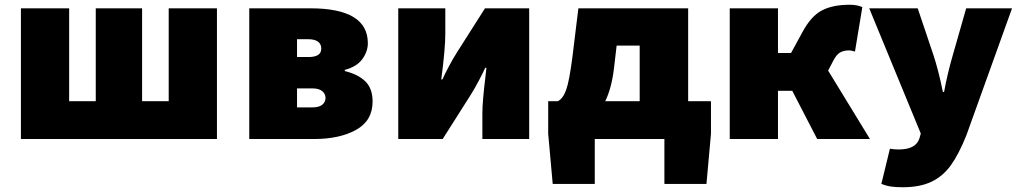

<svg xmlns="http://www.w3.org/2000/svg" viewBox="-20 -585 4296 808"><path d="M68 -550H271V-159H383V-550H578V-159H690V-550H893V0H68Z M1029 -550H1286Q1528 -550 1528 -403Q1528 -368 1504.5 -336Q1481 -304 1431 -291V-286Q1488 -272 1518 -242Q1548 -212 1548 -158Q1548 -77 1478.5 -38.5Q1409 0 1302 0H1029ZM1332 -380Q1332 -420 1276 -420H1230V-345H1278Q1332 -345 1332 -380ZM1350 -173Q1350 -189 1336.5 -201Q1323 -213 1294 -213H1230V-133H1293Q1323 -133 1336.5 -144.5Q1350 -156 1350 -173Z M1656 -550H1854V-443Q1854 -379 1837 -251H1842Q1852 -274 1870 -307.5Q1888 -341 1904 -366L2021 -550H2207V0H2010V-109Q2010 -157 2023 -263L2027 -300H2022Q2014 -281 1994.5 -244.5Q1975 -208 1961 -186L1843 0H1656Z M2389 -346 2414 -550H2876V-159H2972V-22L2953 189H2776V0H2483V189H2306L2287 -22V-159H2327Q2349 -169 2362.5 -206.5Q2376 -244 2389 -346ZM2672 -159V-393H2575L2564 -299Q2554 -214 2527 -159Z M3051 -550H3254V-362H3309L3357 -450Q3393 -517 3438.5 -541Q3484 -565 3556 -565Q3587 -565 3609 -555L3578 -368Q3561 -373 3554 -373Q3532 -373 3516 -364.5Q3500 -356 3486 -328L3465 -288L3641 0H3419L3314 -203H3254V0H3051Z M3689 189 3725 41Q3743 44 3762 44Q3834 44 3849 -2L3855 -23L3638 -550H3842L3908 -354Q3929 -291 3948 -198H3953Q3967 -275 3990 -354L4046 -550H4239L4047 -16Q4015 64 3981.5 110.5Q3948 157 3899.5 180Q3851 203 3779 203Q3750 203 3729.5 200Q3709 197 3689 189Z"/></svg>

Font: Nebula Sans Black
Style: Regular
Weight: 900
Designer: Paul D. Hunt for Adobe (as Source Sans)
Foundry: Nebula Entertainment & Broadcasting LLC
Version: Version 1.010